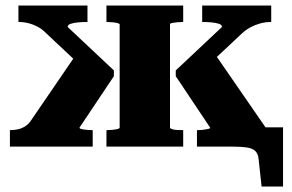

<svg xmlns="http://www.w3.org/2000/svg" viewBox="-20 -533 1060 698"><path d="M948 0H696V-60H699Q705 -60 712.5 -60.5Q720 -61 727.5 -62.5Q735 -64 739.5 -65Q744 -66 744 -69L619 -256V-277L787 -435Q787 -443 776 -446.5Q765 -450 750 -451.5Q735 -453 722 -453H715V-513H966V-453H964Q945 -453 926.5 -448Q908 -443 891 -434Q874 -425 859 -411L714 -275L752 -350L948 -66ZM16 0V-60H18Q32 -60 45.5 -63Q59 -66 71 -73.5Q83 -81 92 -94L267 -350L294 -275L149 -411Q136 -425 120 -434Q104 -443 86 -448Q68 -453 49 -453H47V-513H298V-453H291Q279 -453 263.5 -451.5Q248 -450 237 -446.5Q226 -443 226 -435L394 -277V-256L269 -69Q269 -66 274 -64.5Q279 -63 286 -62Q293 -61 301 -60.5Q309 -60 315 -60H317V0ZM791 0V-70H1009V145H931L920 44Q918 25 907.5 15.5Q897 6 877 3Q857 0 824 0ZM367 -453V-513H646V-453H643Q634 -453 623.5 -452Q613 -451 605.5 -449.5Q598 -448 598 -444V-69Q598 -66 605.5 -63.5Q613 -61 623.5 -60.5Q634 -60 643 -60H646V0H367V-60H370Q379 -60 389.5 -61Q400 -62 407.5 -64Q415 -66 415 -69V-444Q415 -447 407.5 -449Q400 -451 389.5 -452Q379 -453 370 -453Z"/></svg>

Font: Roboto Serif 36pt
Style: Bold
Weight: 700
Version: Version 1.008